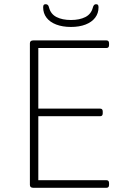

<svg xmlns="http://www.w3.org/2000/svg" viewBox="-20 -892 586 912"><path d="M138 0Q122 0 122 -14V-686Q122 -700 138 -700H486Q498 -700 498 -686V-678Q498 -664 486 -664H162V-376H456Q468 -376 468 -362V-354Q468 -340 456 -340H162V-36H486Q498 -36 498 -22V-14Q498 0 486 0ZM317 -764Q277 -764 247 -775.5Q217 -787 201 -808Q185 -829 185 -857Q185 -865 187.5 -868.5Q190 -872 197 -872Q203 -872 207 -868.5Q211 -865 213 -856Q221 -825 248.5 -811Q276 -797 317 -797Q358 -797 385.5 -811Q413 -825 421 -856Q425 -872 436 -872Q443 -872 445.5 -868.5Q448 -865 448 -857Q448 -829 432 -808Q416 -787 386.5 -775.5Q357 -764 317 -764Z"/></svg>

Font: Asap Thin
Style: Regular
Weight: 250
Designer: Pablo Cosgaya
Foundry: Omnibus-Type
Version: Version 3.001